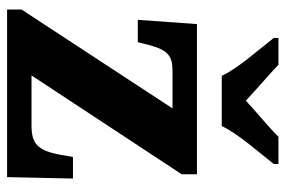

<svg xmlns="http://www.w3.org/2000/svg" viewBox="-152 -654 806 542"><g transform="rotate(90 251.0 -383.0)"><path d="M194 -606H336C356 -651 414 -715 443 -753V-766H366C344 -743 293 -701 264 -674C236 -701 186 -743 163 -766H87V-753C116 -715 174 -651 194 -606ZM7 0H480L484 -186H423L417 -151C405 -86 386 -69 334 -69H193L472 -493V-536H48L36 -369H99L107 -400C121 -454 138 -467 180 -467H286L7 -41Z"/></g></svg>

Font: Noto Serif Georgian SemiCondensed ExtraBold
Style: Regular
Weight: 800
Width: 4
Designer: Monotype Design Team, Akaki Razmadze
Foundry: Google LLC
Version: Version 2.003